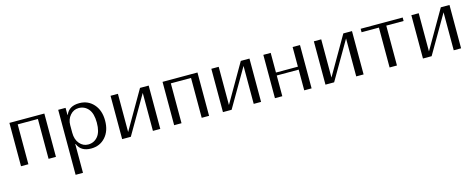

<svg xmlns="http://www.w3.org/2000/svg" viewBox="-34 -1200 5305 2140"><g transform="rotate(-15 2619.0 -130.5)"><path d="M165 -460V0H80V-500H483V0H398V-460Z M643 250V-500H728V-419H732Q769 -511 888 -511Q989 -511 1053 -439Q1117 -367 1117 -249Q1117 -131 1053 -59.5Q989 12 888 12Q769 12 732 -82H728V250ZM728 -300V-213Q728 -134 768.5 -87Q809 -40 867 -40Q935 -40 978.5 -92Q1022 -144 1022 -251Q1022 -357 978.5 -408.5Q935 -460 867 -460Q809 -460 768.5 -413.5Q728 -367 728 -300Z M1332 -59 1587 -500H1687V0H1602V-438L1347 0H1247V-500H1332Z M1932 -460V0H1847V-500H2250V0H2165V-460Z M2495 -59 2750 -500H2850V0H2765V-438L2510 0H2410V-500H2495Z M3095 -239V0H3010V-500H3095V-273H3348V-500H3433V0H3348V-239Z M3678 -59 3933 -500H4033V0H3948V-438L3693 0H3593V-500H3678Z M4333 0V-460H4133V-500H4618V-460H4418V0Z M4803 -59 5058 -500H5158V0H5073V-438L4818 0H4718V-500H4803Z"/></g></svg>

Font: Tenor Sans
Style: Regular
Weight: 400
Designer: Denis Masharov
Foundry: Denis Masharov
Version: Version 1.1